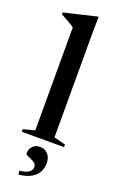

<svg xmlns="http://www.w3.org/2000/svg" viewBox="-182 -780 644 1053"><g transform="rotate(20 140.0 -254.0)"><path d="M196 -32.5 263.5 -15V0H17V-15L84 -32.5V-633.5Q77.5 -638.5 66.2 -645.2Q55 -652 39.2 -661Q23.5 -670 4 -680.5V-691.5L191.5 -736H197.5L196 -645ZM77.5 205.5Q117.5 200.5 132.8 188.2Q148 176 148 159.5Q148 145.5 138 137Q128 128.5 114.8 123Q101.5 117.5 91.8 112.8Q82 108 82 102Q82 76 98.2 59.8Q114.5 43.5 141 43.5Q167.5 43.5 186 62.5Q204.5 81.5 204.5 116Q204.5 141.5 193.5 164.8Q182.5 188 155.5 204.8Q128.5 221.5 80 227.5Z"/></g></svg>

Font: Newsreader 60pt Medium
Style: Regular
Weight: 500
Designer: Hugues Gentile
Foundry: Production Type
Version: Version 1.003